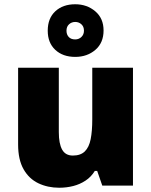

<svg xmlns="http://www.w3.org/2000/svg" viewBox="-20 -871 710 901"><path d="M604 -553V0H460L436 -69H425Q408 -41 381.5 -23.5Q355 -6 323.5 2Q292 10 258 10Q204 10 160 -11Q116 -32 90.5 -77Q65 -122 65 -193V-553H256V-251Q256 -197 271.5 -169Q287 -141 322 -141Q358 -141 378 -160.5Q398 -180 405.5 -218Q413 -256 413 -311V-553ZM333 -604Q275 -604 239.5 -637Q204 -670 204 -727Q204 -785 239.5 -818Q275 -851 333 -851Q388 -851 427 -818Q466 -785 466 -728Q466 -670 427.5 -637Q389 -604 333 -604ZM333 -686Q350 -686 362 -697.5Q374 -709 374 -727Q374 -746 362 -757Q350 -768 333 -768Q316 -768 304 -757Q292 -746 292 -727Q292 -709 302.5 -697.5Q313 -686 333 -686Z"/></svg>

Font: Noto Sans Devanagari Black
Style: Regular
Weight: 900
Version: Version 2.003